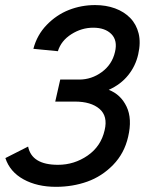

<svg xmlns="http://www.w3.org/2000/svg" viewBox="-20 -720 585 750"><path d="M198.7 9.8Q125 9.8 71.8 -19.5Q18.6 -48.8 1 -102.5L89.8 -147.5Q104 -76.2 206.5 -76.2Q270 -76.2 322.3 -112.3Q374.5 -148.4 388.7 -211.4Q401.9 -266.1 368.7 -294.7Q335.4 -323.2 272.5 -323.2H195.8L215.3 -409.2H289.1Q337.9 -409.2 377.9 -438.7Q418 -468.3 429.2 -517.1Q439.9 -561.5 415.3 -586.7Q390.6 -611.8 344.2 -611.8Q298.8 -611.8 258.8 -586.4Q218.8 -561 206.1 -520L110.4 -529.3Q124.5 -583.5 162.6 -622.8Q200.7 -662.1 249.3 -681.2Q297.9 -700.2 351.6 -700.2Q394 -700.2 429.4 -687.3Q464.8 -674.3 488.8 -649.7Q512.7 -625 521.5 -589.4Q530.3 -553.7 520 -508.3Q509.8 -462.4 480.7 -426.3Q451.7 -390.1 404.8 -369.1Q451.7 -351.1 474.4 -303.5Q497.1 -255.9 480.5 -185.5Q465.8 -121.1 421.9 -75.9Q377.9 -30.8 320.8 -10.5Q263.7 9.8 198.7 9.8Z"/></svg>

Font: HK Grotesk Medium Italic
Style: Regular
Weight: 500
Italic angle: -13°
Designer: Alfredo Marco Pradil and Stefan Peev
Foundry: Hanken Design Co.
Version: Version 1.000;PS 001.000;hotconv 1.0.88;makeotf.lib2.5.64775